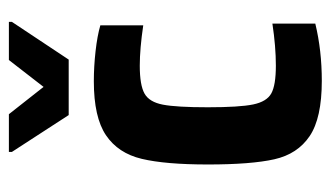

<svg xmlns="http://www.w3.org/2000/svg" viewBox="-180 -574 762 443"><g transform="rotate(-90 201.5 -353.0)"><path d="M43 -255Q43 -353 56 -407.5Q69 -462 110.5 -490Q152 -518 235 -518Q269 -518 304.5 -514Q340 -510 364 -503V-404Q310 -412 271 -412Q226 -412 206.5 -401Q187 -390 181 -358.5Q175 -327 175 -255Q175 -182 181.5 -150.5Q188 -119 207 -108.5Q226 -98 271 -98Q315 -98 368 -106V-7Q306 8 236 8Q150 8 108.5 -20Q67 -48 55 -101.5Q43 -155 43 -255ZM157 -576 72 -707V-714H159L222 -634L284 -714H372V-707L285 -576Z"/></g></svg>

Font: Saira Semi Condensed SemiBold
Style: Regular
Weight: 600
Width: 4
Designer: Hector Gatti with collaboration of the Omnibus-Type team
Foundry: Omnibus-Type
Version: Version 1.001; ttfautohint (v1.8)